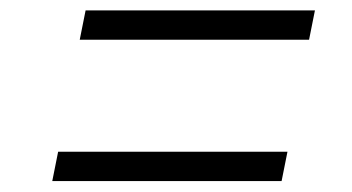

<svg xmlns="http://www.w3.org/2000/svg" viewBox="-20 -502 660 360"><path d="M129.5 -427.5H559.5L570.5 -482.5H140.5ZM78 -162.5H508L519 -217.5H89Z"/></svg>

Font: Monaspace Neon ExtraLight
Style: Italic
Weight: 200
Italic angle: -11°
Designer: Riley Cran & the Lettermatic Team
Foundry: Lettermatic
Version: Version 1.200 (Monaspace Neon)